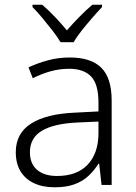

<svg xmlns="http://www.w3.org/2000/svg" viewBox="-20 -785 576 815"><path d="M276 -541Q366 -541 410 -497.5Q454 -454 454 -358V0H411L401 -90H398Q379 -60 354.5 -37.5Q330 -15 295.5 -2.5Q261 10 212 10Q161 10 124 -7.5Q87 -25 67 -58Q47 -91 47 -139Q47 -219 112 -260.5Q177 -302 301 -307L398 -312V-349Q398 -428 366.5 -460.5Q335 -493 274 -493Q233 -493 195 -482.5Q157 -472 119 -453L101 -499Q139 -517 183.5 -529Q228 -541 276 -541ZM308 -265Q207 -260 157 -229.5Q107 -199 107 -139Q107 -90 137.5 -64Q168 -38 222 -38Q306 -38 351.5 -85.5Q397 -133 398 -217V-269ZM237 -606Q224 -628 203 -655Q182 -682 159.5 -709Q137 -736 118 -755V-765H159Q186 -742 213.5 -713Q241 -684 264 -656Q288 -684 316.5 -713Q345 -742 372 -765H413V-755Q395 -736 371.5 -709Q348 -682 326.5 -655Q305 -628 293 -606Z"/></svg>

Font: Noto Sans Armenian Light
Style: Regular
Weight: 300
Designer: Monotype Design Team
Foundry: Monotype Imaging Inc.
Version: Version 2.007